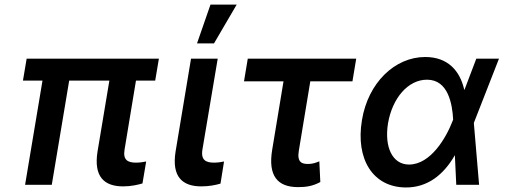

<svg xmlns="http://www.w3.org/2000/svg" viewBox="-20 -799 2182 830"><path d="M666.9 -545.5H95.2L79.2 -450.6H163.7L88.4 0H203.8L279.1 -450.6H452.8L401.6 -143.8C384.2 -34.4 431.1 6.7 512.1 6.7C546.9 6.7 574.9 0 595.9 -6L611.9 -100.9C601.2 -98.7 584.5 -95.9 568.2 -95.9C534.8 -95.9 510.3 -105.5 518.5 -152.7L567.8 -450.6H650.9Z M805.8 -545.5 739 -143.8C721.6 -34.4 768.8 6.7 850.1 6.7C883.5 6.7 911.9 1.1 933.2 -5.3L948.5 -100.9C938.2 -98.7 921.9 -95.9 905.5 -95.9C871.8 -95.9 847.3 -105.5 855.1 -152.7L921.2 -545.5ZM831.7 -611.5H905.2L1003.2 -779.1H889.9Z M1519.9 -545.5H1051.1L1034.8 -447.4H1205.6L1156.6 -151.3C1138.1 -39.4 1179.3 9.9 1268.1 9.9C1302.9 9.9 1331 6 1364.7 -12.1L1360.4 -101.6C1346.6 -95.9 1331.7 -90.2 1312.1 -90.2C1286.2 -90.2 1262.8 -95.9 1272 -148.8L1321.4 -447.4H1503.6Z M1733.3 11.4C1828.8 12.4 1898.4 -44.7 1945.7 -127.1H1946.4L1952.4 0H2051.1L2028.4 -267L2029.8 -271.3L2137.1 -545.5H2039.1L1987.9 -410.9H1986.9C1968.4 -493.6 1915.5 -552.6 1818.2 -552.6C1686.4 -552.6 1571 -440.7 1544.7 -279.8C1516.3 -109.7 1593 10.3 1733.3 11.4ZM1657.3 -265.6C1676.1 -375.7 1744.3 -454.5 1826 -454.5C1918 -454.5 1935.4 -348.4 1938.9 -282.3L1936.1 -274.9C1909.4 -205.3 1842.3 -87.7 1748.2 -87.7C1676.1 -87.7 1641 -163.4 1657.3 -265.6Z"/></svg>

Font: Magic Ui Pro Semi Bold
Style: Italic
Weight: 600
Italic angle: -9.39999°
Designer: Stefan Endress, Andreas Faust
Version: Version 1.000;FEAKit 1.0